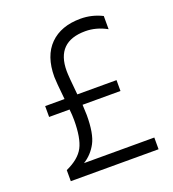

<svg xmlns="http://www.w3.org/2000/svg" viewBox="-123 -753 762 847"><g transform="rotate(-20 258.5 -329.5)"><path d="M477 0H65V-52Q127 -80 149 -122Q171 -164 171 -249Q171 -272 168 -299H72V-350H163Q154 -436 154 -457Q154 -555 206 -607Q258 -659 350 -659Q403 -659 451 -635V-573Q402 -600 351 -600Q214 -600 214 -463Q214 -438 223 -350H407V-299H229Q231 -265 231 -250Q231 -163 208.5 -121Q186 -79 147 -55H477Z"/></g></svg>

Font: Hind Madurai Light
Style: Regular
Weight: 300
Designer: Jyotish Sonowal
Foundry: Indian Type Foundry
Version: Version 1.001;PS 1.0;hotconv 1.0.86;makeotf.lib2.5.63406; tt